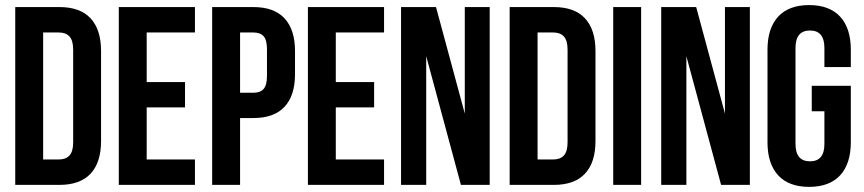

<svg xmlns="http://www.w3.org/2000/svg" viewBox="-20 -728 3401 756"><path d="M40 0V-700.2H213.9Q295.4 -700.2 336.7 -655.8Q377.9 -611.3 377.9 -526.9V-172.9Q377.9 -88.4 336.7 -44.2Q295.4 0 213.9 0ZM149.9 -100.1H211.9Q239.3 -100.1 253.7 -116Q268.1 -131.8 268.1 -168V-532.2Q268.1 -568.4 253.7 -584.2Q239.3 -600.1 211.9 -600.1H149.9Z M447.8 0V-700.2H747.6V-600.1H557.6V-404.8H708.5V-305.2H557.6V-100.1H747.6V0Z M815.4 0V-700.2H977.5Q1059.1 -700.2 1100.3 -655.8Q1141.6 -611.3 1141.6 -526.9V-436Q1141.6 -351.6 1100.3 -307.4Q1059.1 -263.2 977.5 -263.2H925.3V0ZM925.3 -362.8H977.5Q1004.9 -362.8 1018.1 -377.9Q1031.2 -393.1 1031.2 -429.2V-534.2Q1031.2 -570.3 1018.1 -585.2Q1004.9 -600.1 977.5 -600.1H925.3Z M1192.4 0V-700.2H1492.2V-600.1H1302.2V-404.8H1453.1V-305.2H1302.2V-100.1H1492.2V0Z M1559.1 0V-700.2H1696.8L1810.1 -280.8V-700.2H1908.2V0H1794.9L1658.2 -506.8V0Z M1986.8 0V-700.2H2160.6Q2242.2 -700.2 2283.4 -655.8Q2324.7 -611.3 2324.7 -526.9V-172.9Q2324.7 -88.4 2283.4 -44.2Q2242.2 0 2160.6 0ZM2096.7 -100.1H2158.7Q2186 -100.1 2200.4 -116Q2214.8 -131.8 2214.8 -168V-532.2Q2214.8 -568.4 2200.4 -584.2Q2186 -600.1 2158.7 -600.1H2096.7Z M2394.5 0V-700.2H2504.4V0Z M2583.5 0V-700.2H2721.2L2834.5 -280.8V-700.2H2932.6V0H2819.3L2682.6 -506.8V0Z M3002 -168V-532.2Q3002 -616.7 3043.9 -662.4Q3085.9 -708 3166 -708Q3246.1 -708 3288.1 -662.4Q3330.1 -616.7 3330.1 -532.2V-463.9H3226.1V-539.1Q3226.1 -607.9 3169.4 -607.9Q3112.3 -607.9 3112.3 -539.1V-161.1Q3112.3 -92.8 3169.4 -92.8Q3226.1 -92.8 3226.1 -161.1V-290H3176.3V-390.1H3330.1V-168Q3330.1 -83.5 3288.1 -37.8Q3246.1 7.8 3166 7.8Q3085.9 7.8 3043.9 -37.8Q3002 -83.5 3002 -168Z"/></svg>

Font: Bebas Neue Bold
Style: Regular
Weight: 700
Designer: Ryoichi Tsunekawa
Foundry: Ryoichi Tsunekawa
Version: Version 1.300